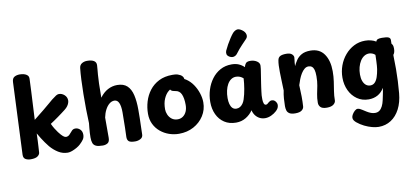

<svg xmlns="http://www.w3.org/2000/svg" viewBox="-94 -1212 3949 1832"><g transform="rotate(-10 1880.0 -296.0)"><path d="M121.1 7Q92.4 7 71.2 -4.9Q49.9 -16.9 50.7 -48.8Q57.9 -220.9 66 -400.6Q74.1 -580.3 81.3 -749.1Q83.1 -784.3 104.8 -796.7Q126.4 -809 156.1 -809Q177.2 -809 197.4 -803.7Q217.7 -798.4 230.5 -785.9Q243.3 -773.4 242.3 -750.7Q240.1 -690.2 237.1 -630.3Q234.1 -570.4 230.6 -503.9Q227.1 -437.3 223.1 -357.1Q281.1 -402.3 320.5 -435.1Q359.9 -467.9 384.4 -488.6Q408.9 -509.3 420.3 -519.1Q448.2 -541.1 463.7 -550.6Q479.2 -560 491.9 -560Q521.3 -560 545.3 -538.3Q569.3 -516.7 569.3 -484.1Q569.3 -474.3 565 -460.8Q560.7 -447.2 549.9 -431.8Q539.1 -416.3 519.1 -400.9Q504 -389.2 485.3 -375.1Q466.7 -361 445.8 -346.1Q424.9 -331.1 404.8 -317.4Q384.7 -303.8 367.4 -292.7Q379 -267.2 392.9 -244.4Q406.8 -221.6 420.4 -203.7Q445.4 -170.8 461.4 -157.9Q477.4 -145 488.7 -145Q508.4 -145 522.7 -158.7Q536.9 -172.4 549.9 -188.6Q557.1 -198.1 566.4 -203.3Q575.7 -208.6 589 -208.6Q614.8 -208.6 634.8 -189.7Q654.8 -170.9 654.8 -138.1Q654.8 -111.8 642.2 -92.7Q629.6 -73.7 605.3 -51Q591.3 -37.6 568.8 -24.6Q546.2 -11.7 522.7 -2.8Q499.1 6 481.1 6Q431.1 6 389 -20.1Q346.9 -46.1 312.9 -86.1Q295.9 -108.1 280.1 -129.4Q264.2 -150.8 249.7 -174.9Q235.1 -199.1 218.9 -226.3Q217.9 -185.1 216.4 -155.9Q214.9 -126.8 213.5 -101.3Q212.1 -75.9 210.1 -44.9Q210.1 -25.9 189.6 -9.4Q169.1 7 121.1 7Z M735.7 -769Q739.2 -798.1 761.3 -811.6Q783.3 -825 811.2 -825Q854.4 -825 877.3 -811Q900.2 -797 899.2 -768Q898.2 -748.6 896.2 -728.5Q894.2 -708.4 891.7 -677.2Q889.2 -645.9 887.2 -593.1Q885.2 -540.2 885.2 -455Q919.8 -502 962.8 -525Q1005.9 -548 1054.2 -548Q1115.9 -548 1150.6 -515.6Q1185.2 -483.1 1199.2 -423.1Q1213.2 -363 1213.2 -281Q1213.2 -191 1210.7 -136.1Q1208.2 -81.1 1208.2 -43Q1208.2 -13.9 1183.9 -0.9Q1159.7 12 1132.9 12Q1087.8 12 1071.5 -0.9Q1055.2 -13.9 1055.2 -43Q1056.2 -79.9 1058.2 -134.7Q1060.2 -189.6 1060.2 -283Q1060.2 -342.7 1045.9 -374.3Q1031.6 -406 1002.2 -406Q976.2 -406 953.2 -387.2Q930.2 -368.3 913.3 -335.7Q896.4 -303 888.2 -262V-67Q888.2 -28.7 868.4 -15.8Q848.6 -3 821.2 -3Q778.2 -3 756.1 -12.8Q733.9 -22.6 725.7 -43.6Q717.6 -64.6 717.6 -99Q717.6 -117.7 718.8 -141.5Q720 -165.3 722.6 -190.2Q725.2 -215.1 727.2 -236Q724.2 -297 723.2 -370.5Q722.2 -444 723.2 -518.4Q724.2 -592.9 727.3 -658.2Q730.4 -723.4 735.7 -769Z M1642 -546Q1669.9 -536.9 1682.9 -522.4Q1696 -507.9 1696 -492Q1696 -462.6 1676.8 -440.3Q1657.7 -418.1 1632.1 -421.7Q1627.1 -422.7 1613 -425.3Q1598.9 -428 1577 -428Q1555.1 -428 1528.6 -406Q1502 -384 1483.5 -342.1Q1465 -300.2 1465 -240Q1465 -214.4 1476.5 -187.6Q1488 -160.8 1511.2 -142.9Q1534.4 -125.1 1569 -125.1Q1597 -125.1 1619.1 -140.6Q1641.2 -156.1 1653.6 -183.6Q1666 -211 1666 -248Q1666 -313.1 1648.9 -351.7Q1631.8 -390.3 1590 -395Q1563.6 -398.6 1551.9 -409.3Q1540.3 -420.1 1540.3 -436.1Q1540.3 -476.2 1566.3 -492.7Q1592.3 -509.2 1626.8 -509.2Q1673.7 -509.2 1712.2 -484Q1750.8 -458.8 1778.3 -418.6Q1805.8 -378.4 1820.9 -331.7Q1836 -285 1836 -243Q1836 -171 1798.8 -113Q1761.7 -55 1698.9 -21Q1636.1 13 1557 13Q1508 13 1461.7 -3Q1415.3 -19 1377.9 -50Q1340.4 -81 1318.7 -125.5Q1297 -170 1297 -226Q1297 -285.3 1314.3 -343.6Q1331.7 -401.8 1367.6 -448.7Q1403.6 -495.7 1458.8 -523.8Q1514.1 -552 1590 -552Q1603 -552 1616 -551Q1629 -550 1642 -546Z M1901.7 -234Q1901.7 -294.6 1919.7 -351.6Q1937.7 -408.7 1971.4 -453.8Q2005.2 -499 2053.6 -525.7Q2102 -552.3 2163.6 -552.3Q2202.9 -552.3 2232.2 -539.7Q2261.6 -527.1 2285.1 -504.1Q2290.1 -526.1 2301.9 -540.3Q2313.8 -554.4 2344.6 -554.4Q2380.9 -554.4 2408.1 -536.9Q2435.3 -519.3 2434.3 -492.4Q2433.3 -465.3 2425 -418.7Q2416.7 -372 2410.7 -327Q2408.7 -313 2405.4 -291Q2402.2 -269 2399.7 -247.5Q2397.2 -226 2395.7 -211Q2394.9 -195.9 2395.2 -173.2Q2395.4 -150.6 2401.2 -133.6Q2407 -116.7 2421 -116.7Q2428.9 -116.7 2434.8 -120.8Q2440.7 -124.9 2447.1 -131.6Q2456.8 -139.4 2464.3 -143.6Q2471.9 -147.7 2484.2 -147.7Q2497.6 -147.7 2509.5 -138.3Q2521.4 -128.9 2527.7 -112.8Q2534 -96.7 2528.3 -77.2Q2523.7 -58.2 2502.1 -38.2Q2480.4 -18.1 2450.9 -4.6Q2421.4 9 2391.6 9Q2362.8 9 2338.8 -3.4Q2314.9 -15.8 2298.6 -37.5Q2282.2 -59.2 2275.7 -88.1Q2249.6 -48.8 2207.3 -23.1Q2165.1 2.6 2112 2.6Q2045.7 2.6 1998.8 -28.3Q1951.9 -59.2 1926.8 -112.6Q1901.7 -166 1901.7 -234ZM2070.9 -241.1Q2070.9 -209.2 2077.7 -183.7Q2084.6 -158.1 2099.4 -143.1Q2114.2 -128.1 2138.3 -128.1Q2157.8 -128.1 2173.1 -137.5Q2188.4 -146.9 2200.3 -163.4Q2212.2 -180 2219.3 -202Q2227 -225.4 2232.9 -250.4Q2238.9 -275.3 2243.1 -301.2Q2247.3 -327.1 2250.3 -352.3Q2253.3 -377.4 2254.6 -401.1Q2240.7 -414.1 2222.9 -421.5Q2205.1 -428.9 2184.7 -428.9Q2158 -428.9 2136.9 -414.3Q2115.8 -399.7 2101.1 -374Q2086.4 -348.3 2078.7 -314.3Q2070.9 -280.2 2070.9 -241.1Z M2231.8 -642.6Q2220.7 -627.6 2201.2 -621.6Q2181.8 -615.6 2158 -628.1Q2135.7 -640.8 2133 -657.9Q2130.3 -675.1 2136.6 -689.9Q2148 -715.2 2164.7 -745.2Q2181.3 -775.2 2199.2 -802.2Q2217 -829.2 2229.6 -843.8Q2247.3 -863.6 2268.5 -869.7Q2289.7 -875.9 2319.2 -855.6Q2347.4 -836.2 2353.5 -810.9Q2359.6 -785.6 2342.6 -767.6Q2330.2 -754 2296.9 -719.8Q2263.7 -685.6 2231.8 -642.6Z M2611.4 -512.9Q2616 -540 2636 -550.6Q2656 -561.2 2695.1 -561.2Q2732.6 -561.2 2749.2 -546.1Q2765.8 -531 2765.8 -515Q2765.8 -506.9 2763.8 -494Q2761.8 -481.1 2760.2 -465.2Q2758.6 -449.3 2758.3 -431Q2770.6 -457.7 2789.4 -485.7Q2808.3 -513.7 2841.1 -532.4Q2873.9 -551.1 2926.7 -551.1Q3014.9 -551.1 3059.2 -487.6Q3103.4 -424.1 3103.4 -320.9Q3103.4 -268.3 3096.4 -221.8Q3089.4 -175.2 3082.4 -131.4Q3075.4 -87.7 3075.4 -43.2Q3075.4 -21.9 3054.2 -4.7Q3032.9 12.6 2989 12.6Q2945.9 12.6 2928.5 -5.1Q2911.1 -22.7 2911.1 -48.1Q2911.1 -93.2 2919 -131.6Q2926.9 -170 2934.7 -210.2Q2942.4 -250.3 2942.4 -300.3Q2942.4 -340.1 2935.8 -362.8Q2929.1 -385.4 2915.8 -395.6Q2902.4 -405.8 2883.2 -405.8Q2861.7 -405.8 2843.6 -390.8Q2825.6 -375.9 2810.9 -352.1Q2796.2 -328.2 2785.1 -299.7Q2773.9 -271.2 2765.9 -244.3Q2769 -189.3 2769.6 -135.3Q2770.1 -81.2 2767.1 -39.1Q2766.1 -18.2 2746.5 -2.3Q2726.9 13.6 2684.1 13.6Q2645.4 13.6 2626.7 1.7Q2607.9 -10.2 2602.3 -29.6Q2596.8 -49 2596.8 -71Q2596.8 -106 2599.8 -145Q2602.8 -184 2610.8 -221Q2609 -275.7 2607.4 -319.9Q2605.9 -364.1 2605.2 -400Q2604.6 -435.9 2605.9 -463.7Q2607.2 -491.6 2611.4 -512.9Z M3184 -242Q3184 -304 3204.4 -359.9Q3224.9 -415.8 3262.1 -459.4Q3299.3 -503.1 3348.8 -528.4Q3398.3 -553.7 3456.2 -553.7Q3485.9 -553.7 3513 -547Q3540.1 -540.3 3562.3 -526.6Q3568.1 -542.9 3581.8 -547.8Q3595.6 -552.7 3621.1 -552.7Q3667.6 -552.7 3685.1 -544.2Q3702.7 -535.7 3701.9 -515.7L3701.1 -482Q3709.2 -473.4 3713.2 -462.7Q3717.1 -451.9 3717.1 -430.7Q3717.1 -392.9 3700.1 -373.1V-352.3Q3700.1 -328.3 3701 -302.7Q3701.9 -277 3701.9 -236Q3701.9 -182 3698.9 -120Q3695.9 -58 3690.9 -4Q3682.9 84 3649.9 147.5Q3616.9 211 3564.3 245Q3511.8 279 3445.1 279Q3416.6 279 3380.9 269.7Q3345.2 260.4 3308.1 242.2Q3271 223.9 3238.1 196.9Q3224.4 184.4 3217.8 173.9Q3211.1 163.3 3211.1 149.4Q3211.1 134.8 3221.6 117.4Q3232 100 3246.4 87.1Q3260.9 74.1 3273.9 74.1Q3283.9 74.1 3295.4 79Q3306.9 83.9 3316.9 91.1Q3335.9 103.3 3355.1 115.3Q3374.2 127.2 3394 134.6Q3413.8 141.9 3433.4 141.9Q3458.9 141.9 3476.2 128.8Q3493.6 115.7 3505.9 91.3Q3518.2 67 3525 34.9Q3531.6 4.9 3535.3 -13.8Q3539.1 -32.6 3541.9 -47.5Q3544.7 -62.4 3547.4 -81.1Q3521.4 -38 3483.2 -17Q3444.9 4 3396.2 4Q3332.7 4 3284.7 -29.5Q3236.7 -63 3210.3 -119Q3184 -175 3184 -242ZM3434.4 -124.3Q3460.6 -124.3 3478.1 -142.1Q3495.6 -159.8 3506.4 -191.6Q3517.2 -223.3 3524.1 -265.6Q3526.1 -278.2 3527.7 -298.8Q3529.3 -319.3 3530.1 -341.9Q3530.8 -364.4 3531.4 -381.7Q3532 -398.9 3532 -403.3Q3519.2 -416 3502.8 -421.4Q3486.4 -426.9 3474.1 -426.9Q3448 -426.9 3426 -412.8Q3404 -398.7 3387.9 -373.3Q3371.9 -347.9 3362.9 -314.7Q3354 -281.4 3354 -243.4Q3354 -206.2 3364.4 -179.2Q3374.8 -152.1 3392.8 -138.2Q3410.8 -124.3 3434.4 -124.3Z"/></g></svg>

Font: Playpen Sans Deva
Style: Regular
Weight: 400
Designer: Pooja Saxena, Gunjan Panchal, Laura Meseguer, Veronika Burian, José Scaglione
Foundry: TypeTogether
Version: Version 2.000